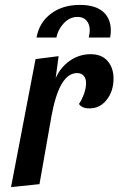

<svg xmlns="http://www.w3.org/2000/svg" viewBox="-20 -751 483 783"><path d="M349 -530Q395 -530 419 -502Q443 -474 443 -430Q443 -380 415.5 -344.5Q388 -309 345 -309Q314 -309 302 -327Q314 -344 322.5 -368Q331 -392 331 -412Q331 -431 321.5 -442Q312 -453 294 -453Q222 -453 190 -278L141 0L25 12L125 -510L219 -522L207 -432Q226 -476 264.5 -503Q303 -530 349 -530ZM346 -627Q346 -652 333 -667Q320 -682 296 -682Q264 -682 240 -656Q216 -630 210 -598H129Q140 -659 187.5 -695Q235 -731 306 -731Q368 -731 400 -703.5Q432 -676 432 -626Q432 -613 429 -598H342Q346 -617 346 -627Z"/></svg>

Font: Sansita
Style: Italic
Weight: 400
Italic angle: -11°
Designer: Pablo Cosgaya
Foundry: Omnibus-Type
Version: Version 1.006